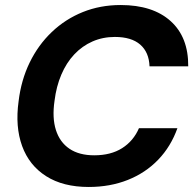

<svg xmlns="http://www.w3.org/2000/svg" viewBox="-20 -732 769 764"><path d="M333 12Q231 12 163.5 -31Q96 -74 68 -151Q40 -228 54 -329Q64 -413 98 -483Q132 -553 186 -604.5Q240 -656 309.5 -684Q379 -712 460 -712Q588 -712 659 -648Q730 -584 729 -468H575Q573 -524 538 -554.5Q503 -585 437 -585Q389 -585 348 -567Q307 -549 275.5 -515.5Q244 -482 224 -435Q204 -388 197 -331Q187 -263 202.5 -214.5Q218 -166 256.5 -140Q295 -114 355 -114Q421 -114 466 -142.5Q511 -171 533 -222H686Q660 -149 609.5 -96.5Q559 -44 488.5 -16Q418 12 333 12Z"/></svg>

Font: DM Sans 36pt ExtraBold
Style: Italic
Weight: 800
Italic angle: -10°
Designer: Colophon Foundry, Jonny Pinhorn
Foundry: Colophon Foundry
Version: Version 4.004;gftools[0.9.30]